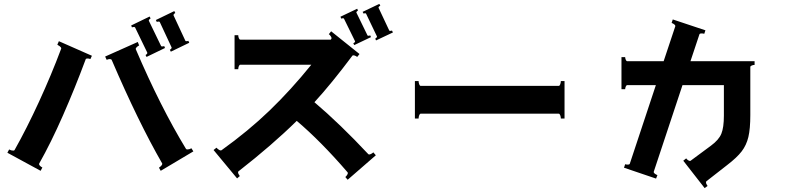

<svg xmlns="http://www.w3.org/2000/svg" viewBox="-20 -892 4040 988"><path d="M295 -643Q295 -648 288 -653.5Q281 -659 275 -662L283 -680L453 -605L445 -588Q439 -591 430 -591Q422 -591 421 -587Q366 -439 304 -298Q242 -157 182 -51Q181 -50 181 -48Q181 -43 186.5 -38Q192 -33 198 -30L189 -13L18 -106L27 -123Q37 -117 48 -117Q54 -117 55 -120Q117 -230 180.5 -368Q244 -506 295 -642ZM545 -588Q537 -588 529 -584L521 -601L689 -676L696 -658Q689 -655 683 -649Q677 -643 679 -638Q805 -343 937 -126Q939 -123 944 -123Q955 -123 965 -129L975 -113L807 -13L798 -29Q819 -44 814 -52Q692 -264 555 -583Q553 -588 545 -588ZM940 -680Q945 -680 949 -682L954 -672L859 -626L854 -636Q858 -638 861 -641.5Q864 -645 863 -648L802 -779Q801 -781 796 -781Q791 -781 787 -779L782 -789L877 -835L882 -825Q878 -823 875 -819.5Q872 -816 873 -813L934 -682Q935 -680 940 -680ZM815 -653Q821 -653 825 -655L829 -645L734 -599L729 -609Q733 -611 736 -614.5Q739 -618 738 -621L675 -751Q674 -753 669 -753Q663 -753 659 -751L655 -761L750 -807L755 -797Q751 -795 748 -791.5Q745 -788 746 -785L809 -655Q810 -653 815 -653Z M2002 -725 1915 -684 1911 -693Q1921 -700 1920 -704L1864 -821Q1862 -826 1851 -822L1846 -831L1932 -872L1937 -863Q1933 -861 1930 -858Q1927 -855 1928 -852L1983 -735Q1984 -733 1988 -733Q1993 -733 1997 -735ZM1750 -796Q1749 -798 1745 -798Q1740 -798 1736 -796L1732 -806L1818 -847L1822 -838Q1812 -831 1814 -827L1871 -710Q1872 -708 1875 -708Q1881 -708 1885 -710L1889 -701L1803 -660L1798 -669Q1802 -671 1805 -674Q1808 -677 1807 -680ZM1880 -97Q1884 -97 1890.5 -100.5Q1897 -104 1901 -108L1914 -93L1769 33L1757 19Q1763 14 1767.5 6Q1772 -2 1768 -6Q1631 -165 1507 -270Q1381 -146 1208 -11Q1205 -10 1205 -5Q1205 -1 1208 4.5Q1211 10 1214 14L1200 26L1079 -120L1094 -132Q1099 -126 1107 -121Q1115 -116 1120 -119Q1258 -218 1367.5 -323.5Q1477 -429 1582 -559H1217Q1212 -559 1209 -551.5Q1206 -544 1206 -536H1187V-711H1206Q1206 -703 1209 -695.5Q1212 -688 1217 -688H1682L1685 -692Q1686 -693 1686 -696Q1686 -700 1681 -707Q1676 -714 1672 -716L1684 -731L1830 -614L1818 -599Q1812 -604 1804 -606.5Q1796 -609 1793 -605Q1686 -462 1598 -366Q1730 -254 1875 -99Q1877 -97 1880 -97Z M2866 -475H2885V-282H2866Q2866 -290 2863 -298.5Q2860 -307 2855 -307H2145Q2140 -307 2137 -298.5Q2134 -290 2134 -282H2115V-475H2134Q2134 -467 2137 -458.5Q2140 -450 2145 -450H2855Q2860 -450 2863 -458.5Q2866 -467 2866 -475Z M3863 -558Q3856 -558 3848.5 -555Q3841 -552 3841 -547V-300Q3841 -229 3831 -187Q3821 -145 3796.5 -113Q3772 -81 3721 -42L3616 40Q3613 42 3613 46Q3613 54 3621 65L3606 76L3496 -65L3511 -77Q3515 -71 3522.5 -66.5Q3530 -62 3534 -65L3638 -142Q3679 -172 3692 -204Q3705 -236 3705 -297V-454H3492L3344 -8V-7Q3344 -2 3350.5 2.5Q3357 7 3363 9L3356 27L3191 -29L3197 -47Q3203 -45 3210 -45Q3220 -45 3221 -50L3355 -454H3208Q3203 -454 3200 -446.5Q3197 -439 3197 -433H3178V-598H3197Q3197 -592 3200 -584.5Q3203 -577 3208 -577H3395L3455 -757V-758Q3455 -763 3448.5 -767.5Q3442 -772 3436 -774L3442 -792L3610 -736L3604 -718Q3598 -720 3591 -720Q3580 -720 3579 -715L3533 -577H3863Z"/></svg>

Font: Aoboshi One
Style: Regular
Weight: 400
Designer: IKIMOJI
Foundry: Natsumi Matsuba
Version: Version 1.000; ttfautohint (v1.8.3)